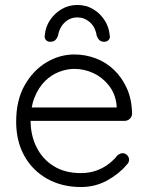

<svg xmlns="http://www.w3.org/2000/svg" viewBox="-20 -742 596 772"><path d="M306 10Q229 10 170 -23Q111 -56 78 -115Q45 -174 45 -253Q45 -338 78.5 -398Q112 -458 165.5 -490.5Q219 -523 279 -523Q323 -523 364.5 -507.5Q406 -492 438 -461.5Q470 -431 490 -387Q510 -343 511 -285Q511 -273 502 -264.5Q493 -256 481 -256H80L68 -310H462L449 -298V-318Q444 -365 418 -398Q392 -431 355.5 -448Q319 -465 279 -465Q249 -465 217.5 -453Q186 -441 160.5 -415.5Q135 -390 119 -350.5Q103 -311 103 -257Q103 -198 127 -150Q151 -102 196 -74Q241 -46 305 -46Q339 -46 367 -56Q395 -66 416.5 -82.5Q438 -99 452 -117Q463 -126 473 -126Q484 -126 491.5 -118Q499 -110 499 -100Q499 -88 489 -79Q459 -43 411 -16.5Q363 10 306 10ZM291 -722Q326 -722 354 -705.5Q382 -689 400 -661.5Q418 -634 421 -601Q424 -589 417 -581.5Q410 -574 399 -574Q387 -574 380 -580.5Q373 -587 369 -598Q363 -634 341 -653Q319 -672 291 -672Q262 -672 240.5 -652Q219 -632 213 -598Q209 -587 202 -580.5Q195 -574 182 -574Q171 -574 164.5 -581.5Q158 -589 160 -600Q163 -634 181 -661Q199 -688 227.5 -705Q256 -722 291 -722Z"/></svg>

Font: Quicksand Light
Style: Regular
Weight: 400
Version: Version 3.004